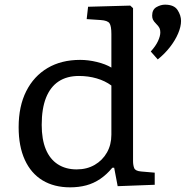

<svg xmlns="http://www.w3.org/2000/svg" viewBox="-20 -790 797 824"><path d="M281 14Q212 14 162.5 -16Q113 -46 86.5 -104Q60 -162 60 -244Q60 -334 92.5 -398.5Q125 -463 184 -498Q243 -533 324 -533Q359 -533 396 -524Q433 -515 458 -500V-644Q458 -678 450 -690Q442 -702 412 -704L352 -708L358 -761L539 -766L551 -755V-99Q551 -81 556 -68.5Q561 -56 586 -54L644 -49V3L485 9L470 -70H462Q438 -41 410 -22Q382 -3 350 5.5Q318 14 281 14ZM309 -63Q353 -63 386.5 -82.5Q420 -102 439 -135.5Q458 -169 458 -212V-423Q431 -443 395 -453.5Q359 -464 319 -464Q267 -464 231.5 -440.5Q196 -417 177.5 -370.5Q159 -324 159 -254Q159 -192 176.5 -149.5Q194 -107 228 -85Q262 -63 309 -63ZM657 -535 627 -569Q648 -592 658 -613.5Q668 -635 668 -651Q668 -662 664.5 -669.5Q661 -677 650 -688Q640 -698 636.5 -705.5Q633 -713 633 -723Q633 -749 651.5 -759.5Q670 -770 688 -770Q727 -770 742 -747Q757 -724 757 -700Q757 -676 744.5 -646.5Q732 -617 709.5 -588Q687 -559 657 -535Z"/></svg>

Font: Literata Variable Black
Style: Regular
Weight: 900
Designer: Latin by Veronika Burian and Jose Scaglione. Greek by Irene Vlachou. Cyrillic by Vera Evstafieva.
Foundry: TypeTogether
Version: Version 3.021